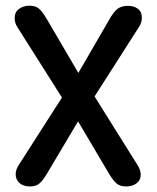

<svg xmlns="http://www.w3.org/2000/svg" viewBox="-20 -645 550 674"><path d="M85 9.5Q61.5 9.5 48.2 -2.8Q35 -15 35 -33Q35 -42 38.2 -51Q41.5 -60 49.5 -71.5L197.5 -302.5L41.5 -549Q35.5 -558 33.5 -566Q31.5 -574 31.5 -582Q31.5 -602.5 46.8 -613.8Q62 -625 83 -625Q98.5 -625 108.5 -620Q118.5 -615 127.2 -603.8Q136 -592.5 147 -573.5L255 -389L362 -573.5Q378 -602.5 392 -613.5Q406 -624.5 429 -624.5Q450 -624.5 464 -614.2Q478 -604 478 -582Q478 -565.5 467 -549L312 -306.5L459 -71.5Q467.5 -59 470.8 -49.5Q474 -40 474 -31.5Q474 -13 459.8 -1.8Q445.5 9.5 422.5 9.5Q399.5 9.5 387 -2.8Q374.5 -15 360.5 -39L254 -219L147 -39Q133 -15 120.5 -2.8Q108 9.5 85 9.5Z"/></svg>

Font: Sono Medium
Style: Regular
Weight: 500
Designer: Tyler Finck
Foundry: Tyler Finck
Version: Version 2.112